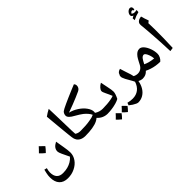

<svg xmlns="http://www.w3.org/2000/svg" viewBox="-19 -1742 2853 2853"><g transform="rotate(-45 1407.5 -315.0)"><path d="M250 255Q163 255 115.5 204Q68 153 68 56Q68 38 70 18Q72 -2 77.5 -27Q83 -52 91 -84L133 -74Q120 -27 120 3Q120 75 153.5 112Q187 149 253 149Q305 149 349.5 137.5Q394 126 431.5 103.5Q469 81 497 48Q464 -20 441.5 -68Q419 -116 419 -138Q419 -174 440 -202.5Q461 -231 508 -255Q511 -238 515 -214.5Q519 -191 523.5 -164.5Q528 -138 532 -114Q538 -78 542 -46.5Q546 -15 546 10Q546 75 506.5 132Q467 189 398 222Q364 239 327 247Q290 255 250 255ZM281 -243Q232 -282 206 -313Q230 -337 248 -356Q266 -375 279 -390Q292 -377 309.5 -359.5Q327 -342 349 -321Q337 -304 320 -284.5Q303 -265 281 -243Z M883 -6Q830 -6 795.5 -23Q761 -40 743 -68.5Q725 -97 721 -135Q718 -157 713.5 -198Q709 -239 704 -291.5Q699 -344 693.5 -401Q688 -458 683 -513.5Q678 -569 674 -614Q698 -632 723.5 -647.5Q749 -663 776 -677Q779 -601 781 -526Q783 -451 785 -373Q787 -295 789 -210L793 -136Q812 -122 834.5 -116Q857 -110 885 -110Q891 -110 891 -102V-14Q891 -6 883 -6Z M874 -6Q866 -6 866 -14V-102Q866 -110 874 -110Q1002 -110 1080 -125Q1139 -133 1176 -152Q1165 -178 1142 -205.5Q1119 -233 1086 -260Q1065 -276 1038.5 -293Q1012 -310 978 -329Q929 -355 905 -379.5Q881 -404 881 -428Q881 -447 888.5 -464.5Q896 -482 909 -494Q917 -501 944.5 -515.5Q972 -530 1012.5 -548.5Q1053 -567 1102 -588.5Q1151 -610 1201.5 -631Q1252 -652 1298 -671Q1317 -654 1317 -625Q1317 -601 1303.5 -581.5Q1290 -562 1267 -552Q1223 -532 1178 -512.5Q1133 -493 1078 -472Q1023 -451 949 -424Q1020 -407 1082.5 -366Q1145 -325 1183 -273Q1223 -218 1223 -170Q1223 -157 1220 -149Q1278 -110 1347 -110Q1356 -110 1356 -102V-14Q1356 -6 1347 -6Q1301 -6 1259.5 -24Q1218 -42 1183 -80Q1175 -72 1163.5 -64.5Q1152 -57 1139 -50Q1051 -6 874 -6Z M1338 -6Q1330 -6 1330 -14V-102Q1330 -110 1338 -110Q1390 -110 1438.5 -114Q1487 -118 1525.5 -125.5Q1564 -133 1584 -142Q1576 -164 1562.5 -192Q1549 -220 1539 -242Q1529 -264 1522.5 -279.5Q1516 -295 1516 -307Q1516 -330 1540 -357.5Q1564 -385 1599 -403Q1613 -333 1622 -290.5Q1631 -248 1635 -222Q1639 -196 1639 -176Q1639 -155 1628.5 -124.5Q1618 -94 1601 -61Q1574 -45 1531 -32.5Q1488 -20 1437.5 -13Q1387 -6 1338 -6ZM1575 189Q1532 155 1507 127Q1536 101 1573 58Q1577 61 1592 76.5Q1607 92 1635 120Q1625 134 1610 151.5Q1595 169 1575 189ZM1436 204Q1412 185 1395 169Q1378 153 1367 141Q1383 126 1400 108.5Q1417 91 1434 72Q1440 79 1455.5 94.5Q1471 110 1496 134Q1484 151 1469 168.5Q1454 186 1436 204Z M1786 198Q1773 198 1751 188.5Q1729 179 1702.5 162Q1676 145 1652 125L1667 86Q1694 93 1719 96Q1744 99 1766 99Q1840 99 1892 59.5Q1944 20 1968 -55Q1961 -70 1953 -85.5Q1945 -101 1935 -117Q1909 -160 1894 -189.5Q1879 -219 1873 -238Q1869 -258 1871 -272.5Q1873 -287 1883 -299Q1884 -314 1901 -328Q1918 -342 1945 -349Q1953 -322 1960.5 -299.5Q1968 -277 1974 -257Q1991 -209 2000.5 -177Q2010 -145 2012 -129Q2046 -110 2088 -110Q2096 -110 2096 -102V-14Q2096 -6 2088 -6Q2048 -6 2011 -27Q2000 40 1968.5 91Q1937 142 1890 170Q1843 198 1786 198Z M2443 0Q2400 0 2355 -7Q2310 -14 2269 -27.5Q2228 -41 2197 -57Q2173 -30 2145.5 -18Q2118 -6 2079 -6Q2071 -6 2071 -14V-102Q2071 -110 2079 -110Q2119 -110 2148 -128.5Q2177 -147 2196 -184Q2210 -211 2220.5 -231Q2231 -251 2240 -266.5Q2249 -282 2258 -295Q2283 -328 2306.5 -342.5Q2330 -357 2359 -357Q2393 -357 2425.5 -320Q2458 -283 2479 -223Q2499 -165 2499 -110Q2499 -82 2483.5 -51Q2468 -20 2443 0ZM2414 -99Q2411 -139 2398.5 -174.5Q2386 -210 2371 -231Q2356 -249 2344 -249Q2317 -249 2295 -222Q2287 -212 2275 -192Q2263 -172 2248 -142Q2281 -126 2322 -115Q2363 -104 2414 -99Z M2661 -6Q2658 -104 2653.5 -182.5Q2649 -261 2644.5 -329Q2640 -397 2635 -460Q2630 -523 2623 -591Q2620 -616 2631.5 -635Q2643 -654 2665.5 -664.5Q2688 -675 2716 -677Q2723 -650 2733 -618.5Q2743 -587 2755 -555L2723 -530Q2726 -469 2726.5 -392Q2727 -315 2725.5 -221Q2724 -127 2719 -14ZM2612 -705 2609 -746 2647 -767Q2613 -777 2613 -806Q2613 -825 2624 -843Q2635 -861 2652 -873Q2669 -885 2684 -885Q2722 -885 2722 -843Q2722 -828 2717 -819L2697 -822L2698 -826Q2698 -831 2694.5 -833.5Q2691 -836 2685 -836Q2673 -836 2663 -828Q2653 -820 2646 -807Q2664 -788 2696 -788Q2704 -788 2714.5 -789Q2725 -790 2738 -793L2735 -751Q2697 -742 2672 -732.5Q2647 -723 2612 -705Z"/></g></svg>

Font: Noto Naskh Arabic SemiBold
Style: Regular
Weight: 600
Designer: Monotype Design Team, David Williams, Mohamad Dakak and Nizar Qandah
Foundry: Monotype Imaging Inc.
Version: Version 2.016